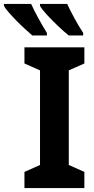

<svg xmlns="http://www.w3.org/2000/svg" viewBox="-93 -954 479 974"><path d="M335 0H31V-82L110 -117V-597L31 -632V-714H335V-632L256 -597V-117L335 -82ZM248 -934Q261 -905 283.5 -863.5Q306 -822 329 -787V-774H256Q232 -793 202 -821.5Q172 -850 146 -878Q120 -906 110 -924V-934ZM65 -934Q79 -903 101 -862.5Q123 -822 145 -787V-774H71Q55 -788 33.5 -807.5Q12 -827 -9.5 -849Q-31 -871 -48.5 -891Q-66 -911 -73 -924V-934Z"/></svg>

Font: Noto Sans SemiCondensed
Style: Bold
Weight: 700
Width: 4
Designer: Monotype Design Team
Foundry: Monotype Imaging Inc.
Version: Version 2.013; ttfautohint (v1.8.4.7-5d5b)